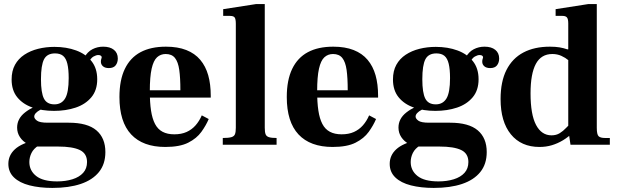

<svg xmlns="http://www.w3.org/2000/svg" viewBox="-20 -710 3032 942"><path d="M237 212Q174 212 125 199.5Q76 187 48.5 160.5Q21 134 21 94Q21 52 53 22.5Q85 -7 155 -23L238 -16Q195 -12 170 3.5Q145 19 134.5 40.5Q124 62 124 85Q124 127 157.5 153.5Q191 180 260 180Q302 180 335.5 169.5Q369 159 388 138Q407 117 407 85Q407 43 371.5 26Q336 9 265 9H164Q139 9 115.5 -3.5Q92 -16 78 -37Q64 -58 64 -84Q64 -128 103 -158.5Q142 -189 203 -206L224 -189Q214 -187 201.5 -182Q189 -177 176.5 -170.5Q164 -164 156 -155.5Q148 -147 148 -138Q148 -128 161.5 -118Q175 -108 214 -108H317Q409 -108 453 -70.5Q497 -33 497 36Q497 95 465.5 134Q434 173 376 192.5Q318 212 237 212ZM245 -166Q186 -166 139 -182.5Q92 -199 64.5 -233Q37 -267 37 -320Q37 -362 53.5 -392Q70 -422 99.5 -441.5Q129 -461 167 -470.5Q205 -480 247 -480Q306 -480 353.5 -462.5Q401 -445 429 -410Q457 -375 457 -321Q457 -267 428 -232.5Q399 -198 351 -182Q303 -166 245 -166ZM247 -198Q282 -198 299.5 -227Q317 -256 317 -327Q317 -370 310.5 -397Q304 -424 289.5 -436Q275 -448 250 -448Q211 -448 196 -419Q181 -390 181 -321Q181 -255 195.5 -226.5Q210 -198 247 -198ZM514 -376Q495 -376 485 -385Q475 -394 475 -407Q475 -416 477 -421Q479 -426 479 -430Q479 -433 475 -436.5Q471 -440 462 -440Q452 -440 438.5 -432.5Q425 -425 413 -400L393 -427Q409 -456 433.5 -468.5Q458 -481 486 -481Q520 -481 539 -465.5Q558 -450 558 -423Q558 -403 547.5 -389.5Q537 -376 514 -376Z M791 11Q681 11 623.5 -50.5Q566 -112 566 -234Q566 -317 592.5 -372Q619 -427 669.5 -454Q720 -481 794 -481Q852 -481 894 -464.5Q936 -448 962.5 -416.5Q989 -385 1001.5 -341Q1014 -297 1014 -240V-231H651V-267H865Q865 -328 859.5 -367Q854 -406 838.5 -425.5Q823 -445 793 -445Q768 -445 750.5 -429Q733 -413 724 -373Q715 -333 715 -262Q715 -207 721 -167.5Q727 -128 740.5 -102Q754 -76 777.5 -63.5Q801 -51 835 -51Q870 -51 895.5 -62.5Q921 -74 939.5 -95Q958 -116 970 -144L1004 -126Q991 -95 968 -63Q945 -31 903.5 -10Q862 11 791 11Z M1073 0V-33Q1101 -33 1115 -37Q1129 -41 1133 -52Q1137 -63 1137 -83V-593Q1137 -616 1131.5 -624Q1126 -632 1108 -632H1075V-665L1236 -690H1279V-83Q1279 -62 1283 -51.5Q1287 -41 1299.5 -37Q1312 -33 1337 -33V0Z M1612 11Q1502 11 1444.5 -50.5Q1387 -112 1387 -234Q1387 -317 1413.5 -372Q1440 -427 1490.5 -454Q1541 -481 1615 -481Q1673 -481 1715 -464.5Q1757 -448 1783.5 -416.5Q1810 -385 1822.5 -341Q1835 -297 1835 -240V-231H1472V-267H1686Q1686 -328 1680.5 -367Q1675 -406 1659.5 -425.5Q1644 -445 1614 -445Q1589 -445 1571.5 -429Q1554 -413 1545 -373Q1536 -333 1536 -262Q1536 -207 1542 -167.5Q1548 -128 1561.5 -102Q1575 -76 1598.5 -63.5Q1622 -51 1656 -51Q1691 -51 1716.5 -62.5Q1742 -74 1760.5 -95Q1779 -116 1791 -144L1825 -126Q1812 -95 1789 -63Q1766 -31 1724.5 -10Q1683 11 1612 11Z M2108 212Q2045 212 1996 199.5Q1947 187 1919.5 160.5Q1892 134 1892 94Q1892 52 1924 22.5Q1956 -7 2026 -23L2109 -16Q2066 -12 2041 3.5Q2016 19 2005.5 40.5Q1995 62 1995 85Q1995 127 2028.5 153.5Q2062 180 2131 180Q2173 180 2206.5 169.5Q2240 159 2259 138Q2278 117 2278 85Q2278 43 2242.5 26Q2207 9 2136 9H2035Q2010 9 1986.5 -3.5Q1963 -16 1949 -37Q1935 -58 1935 -84Q1935 -128 1974 -158.5Q2013 -189 2074 -206L2095 -189Q2085 -187 2072.5 -182Q2060 -177 2047.5 -170.5Q2035 -164 2027 -155.5Q2019 -147 2019 -138Q2019 -128 2032.5 -118Q2046 -108 2085 -108H2188Q2280 -108 2324 -70.5Q2368 -33 2368 36Q2368 95 2336.5 134Q2305 173 2247 192.5Q2189 212 2108 212ZM2116 -166Q2057 -166 2010 -182.5Q1963 -199 1935.5 -233Q1908 -267 1908 -320Q1908 -362 1924.5 -392Q1941 -422 1970.5 -441.5Q2000 -461 2038 -470.5Q2076 -480 2118 -480Q2177 -480 2224.5 -462.5Q2272 -445 2300 -410Q2328 -375 2328 -321Q2328 -267 2299 -232.5Q2270 -198 2222 -182Q2174 -166 2116 -166ZM2118 -198Q2153 -198 2170.5 -227Q2188 -256 2188 -327Q2188 -370 2181.5 -397Q2175 -424 2160.5 -436Q2146 -448 2121 -448Q2082 -448 2067 -419Q2052 -390 2052 -321Q2052 -255 2066.5 -226.5Q2081 -198 2118 -198ZM2385 -376Q2366 -376 2356 -385Q2346 -394 2346 -407Q2346 -416 2348 -421Q2350 -426 2350 -430Q2350 -433 2346 -436.5Q2342 -440 2333 -440Q2323 -440 2309.5 -432.5Q2296 -425 2284 -400L2264 -427Q2280 -456 2304.5 -468.5Q2329 -481 2357 -481Q2391 -481 2410 -465.5Q2429 -450 2429 -423Q2429 -403 2418.5 -389.5Q2408 -376 2385 -376Z M2627 11Q2537 11 2486.5 -51Q2436 -113 2436 -224Q2436 -310 2465 -367Q2494 -424 2548 -452.5Q2602 -481 2678 -481Q2706 -481 2726 -477.5Q2746 -474 2763 -468Q2780 -462 2797 -456V-389Q2785 -401 2769.5 -414Q2754 -427 2734 -436Q2714 -445 2690 -445Q2635 -445 2609 -396.5Q2583 -348 2583 -252Q2583 -148 2610 -97Q2637 -46 2686 -46Q2709 -46 2726 -56.5Q2743 -67 2757.5 -82.5Q2772 -98 2787 -111L2792 -61Q2769 -38 2742.5 -22Q2716 -6 2687.5 2.5Q2659 11 2627 11ZM2779 0 2768 -74V-595Q2768 -617 2761.5 -624.5Q2755 -632 2740 -632H2706V-665L2866 -690H2908V-83Q2908 -50 2917 -41.5Q2926 -33 2949 -33H2972V0ZM2760 -453V-468H2795V-453Z"/></svg>

Font: Frank Ruhl Libre
Style: Bold
Weight: 700
Designer: Yanek Iontef
Foundry: Fontef
Version: Version 6.004